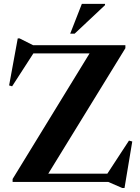

<svg xmlns="http://www.w3.org/2000/svg" viewBox="-20 -938 720 990"><path d="M626.5 -705V-689.5L212 -15L145 -42.5H533.5L645 -213L662 -208.5L622 31.5H610.5L538 0H45V-15L459.5 -691.5L576.5 -662.5H152L42.5 -493L27 -497.5L71.5 -740H81L150.5 -705ZM342 -764.5 402 -918H521.5V-911.5L365 -764.5Z"/></svg>

Font: Newsreader 60pt SemiBold
Style: Regular
Weight: 600
Designer: Hugues Gentile
Foundry: Production Type
Version: Version 1.003